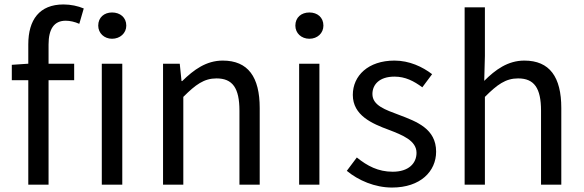

<svg xmlns="http://www.w3.org/2000/svg" viewBox="-20 -829 2621 862"><path d="M107 -543 33 -538V-469H107V0H198V-469H313V-543H198V-629C198 -699 223 -736 275 -736C294 -736 316 -731 336 -722L356 -791C330 -802 298 -809 265 -809C157 -809 107 -740 107 -630ZM437 0H529V-543H437ZM483 -773C448 -773 421 -751 421 -714C421 -680 448 -655 483 -655C519 -655 547 -680 547 -714C547 -751 519 -773 483 -773Z M712 0H803V-394C858 -449 896 -477 952 -477C1024 -477 1055 -434 1055 -332V0H1146V-344C1146 -483 1094 -557 980 -557C906 -557 850 -516 798 -465H795L787 -543H712Z M1323 0H1414V-543H1323ZM1369 -655C1405 -655 1432 -680 1432 -714C1432 -751 1405 -773 1369 -773C1333 -773 1306 -751 1306 -714C1306 -680 1333 -655 1369 -655Z M1740 13C1868 13 1938 -60 1938 -148C1938 -251 1851 -283 1772 -313C1711 -336 1652 -355 1652 -407C1652 -449 1683 -485 1751 -485C1800 -485 1838 -465 1876 -437L1920 -496C1877 -529 1818 -557 1751 -557C1633 -557 1564 -489 1564 -403C1564 -311 1650 -274 1726 -246C1786 -223 1850 -198 1850 -143C1850 -96 1815 -58 1743 -58C1678 -58 1629 -84 1582 -122L1537 -62C1589 -19 1663 13 1740 13Z M2066 0H2157V-394C2212 -449 2250 -477 2306 -477C2378 -477 2409 -434 2409 -332V0H2500V-344C2500 -483 2448 -557 2334 -557C2260 -557 2204 -516 2154 -466L2157 -578V-796H2066Z"/></svg>

Font: Noto Sans CJK SC Regular
Style: Regular
Weight: 400
Designer: Ryoko NISHIZUKA (kana & ideographs); Paul D. Hunt (Latin, Greek & Cyrillic); Wenlong ZHANG (bopomofo); Sandoll Communica
Foundry: Adobe Systems Incorporated
Version: Version 1.004;PS 1.004;hotconv 1.0.82;makeotf.lib2.5.63406